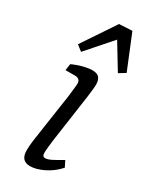

<svg xmlns="http://www.w3.org/2000/svg" viewBox="-169 -666 574 717"><g transform="rotate(30 118.0 -307.5)"><path d="M154 -328 125 -125Q123 -110 121 -92.5Q119 -75 119 -63Q119 -47 131 -47Q142 -47 158.5 -55.5Q175 -64 200 -79L213 -53Q188 -25 155.5 -9Q123 7 97 7Q57 7 57 -38Q57 -56 59.5 -76Q62 -96 66 -121L91 -290Q93 -308 95 -324.5Q97 -341 97 -349Q97 -360 90.5 -365Q84 -370 75 -370H33L37 -398Q61 -409 83.5 -414.5Q106 -420 121 -420Q141 -420 150 -410Q159 -400 159 -379Q159 -371 157.5 -358Q156 -345 154 -328ZM25 -477 120 -619 176 -622 236 -475 208 -458 143 -565 49 -458Z"/></g></svg>

Font: Yrsa Light
Style: Italic
Weight: 300
Italic angle: -7.10001°
Designer: Anna Giedrys (Yrsa+Rasa design), David Brezina (Yrsa art-direction, Rasa art-direction, design)
Foundry: Rosetta Type Foundry
Version: Version 2.004